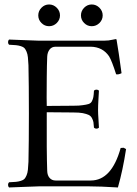

<svg xmlns="http://www.w3.org/2000/svg" viewBox="-20 -825 607 850"><path d="M352.5 -723.1Q338.4 -737.3 338.4 -756.8Q338.4 -776.4 352.5 -790.8Q366.7 -805.2 386.2 -805.2Q405.8 -805.2 420.2 -790.8Q434.6 -776.4 434.6 -756.8Q434.6 -737.3 420.2 -723.1Q405.8 -709 386.2 -709Q366.7 -709 352.5 -723.1ZM163.6 -723.1Q149.4 -737.3 149.4 -756.8Q149.4 -776.4 163.6 -790.8Q177.7 -805.2 197.3 -805.2Q216.8 -805.2 231.2 -790.8Q245.6 -776.4 245.6 -756.8Q245.6 -737.3 231.2 -723.1Q216.8 -709 197.3 -709Q177.7 -709 163.6 -723.1ZM304.2 -356.9Q332 -356.9 346.2 -359.4Q361.8 -361.3 372.1 -364.5Q382.3 -367.7 387 -377Q391.6 -386.2 393.3 -395.5Q395 -404.8 396 -423.8Q400.4 -428.2 407 -428.2Q413.6 -428.2 418 -423.8Q417.5 -414.1 415.8 -385.5Q414.1 -356.9 414.1 -337.9Q414.1 -321.8 415.8 -298.8Q417.5 -275.9 418 -259.8Q413.6 -255.4 407 -255.4Q400.4 -255.4 396 -259.8Q395 -275.9 393.6 -284.2Q392.1 -292.5 387 -302.2Q381.8 -312 372.3 -316.4Q362.8 -320.8 346.2 -324.2Q330.6 -327.1 304.2 -327.1L187 -328.1Q186 -152.8 189 -68.8Q189.5 -48.8 199.5 -37.4Q209.5 -25.9 226.1 -25.9H381.8Q474.1 -25.9 514.2 -169.9Q525.4 -171.4 527.3 -170.9Q529.3 -170.4 538.1 -165Q523.9 -71.8 502 4.9Q421.9 0 374 0H151.9Q136.7 0 90.3 2.2Q43.9 4.4 20 4.9Q15.6 0.5 15.6 -6.6Q15.6 -13.7 20 -18.1Q40 -19 50.8 -20Q61.5 -21 72.5 -24.4Q83.5 -27.8 88.4 -33.2Q93.3 -38.6 97.7 -49.1Q102.1 -59.6 103.5 -73.5Q105 -87.4 106 -108.9Q107.9 -190.9 107.9 -320.8Q107.9 -454.1 106 -536.1Q105 -557.6 103.5 -571.5Q102.1 -585.4 97.7 -595.9Q93.3 -606.4 88.4 -611.8Q83.5 -617.2 72.5 -620.6Q61.5 -624 50.8 -625Q40 -626 20 -627Q15.6 -631.3 15.6 -638.4Q15.6 -645.5 20 -649.9Q44.9 -649.4 89.8 -647.2Q134.8 -645 149.9 -645H441.9Q452.6 -645 460.4 -646Q468.3 -647 478.3 -649.2Q488.3 -651.4 492.2 -651.9Q496.1 -651.9 496.1 -648.9Q497.6 -642.6 506.1 -586.2Q514.6 -529.8 518.1 -501Q504.9 -494.1 494.1 -496.1Q475.1 -555.7 462.9 -575.7Q434.6 -617.2 381.8 -618.2H226.1Q209 -618.2 199.5 -605.7Q189.9 -593.3 189 -574.2Q187.5 -537.6 187 -483.2Q186.5 -428.7 186.5 -392.6L187 -356Z"/></svg>

Font: Linux Libertine Display G
Style: Regular
Weight: 400
Designer: Philipp H. Poll
Foundry: Philipp H. Poll
Version: Version 5.0.9